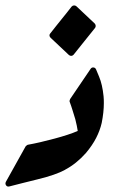

<svg xmlns="http://www.w3.org/2000/svg" viewBox="-29 -680 416 700"><path d="M300.8 -428.2Q304.7 -434.6 311.5 -434.1Q318.4 -433.6 321.3 -426.8L332.5 -399.9Q344.2 -372.1 348.6 -329.1Q349.1 -323.2 349.4 -316.9Q349.6 -310.5 349.6 -304.2Q349.6 -271 341.8 -231.9Q335.4 -204.1 321.5 -177Q307.6 -149.9 284.2 -122.1Q249.5 -83 208 -61H208.5Q174.8 -42.5 108.9 -26.4Q77.1 -18.6 51.8 -12.2Q26.4 -5.9 5.9 -0.5Q-2.4 2 -6.8 -4.2Q-11.2 -10.3 -7.3 -17.6L64.5 -146.5Q65.4 -147.5 68.1 -149.7Q70.8 -151.9 72.8 -152.3Q94.7 -156.2 119.1 -161.9Q143.6 -167.5 170.4 -174.8Q195.8 -181.6 216.8 -188.5Q237.8 -195.3 254.4 -202.6Q253.4 -210.9 251 -221.7Q248.5 -232.4 245.6 -245.1Q240.2 -262.2 235.4 -278.3Q230.5 -294.4 225.1 -308.6Q224.1 -310.5 224.9 -313.7Q225.6 -316.9 226.6 -318.8ZM316.4 -594.2Q319.3 -590.8 319.8 -586.7Q320.3 -582.5 317.9 -578.6Q297.9 -553.7 278.3 -529.3Q258.8 -504.9 239.3 -480.5Q235.8 -476.6 231 -476.3Q226.1 -476.1 222.2 -479.5L155.3 -542.5Q151.9 -545.9 151.4 -550Q150.9 -554.2 153.8 -557.6Q165 -571.8 176 -585.7Q187 -599.6 198.2 -613.3Q206.5 -624 215.1 -634.3Q223.6 -644.5 231.9 -655.8Q235.4 -659.7 240.5 -660.2Q245.6 -660.6 249.5 -657.2Z"/></svg>

Font: Aref Ruqaa
Style: Bold
Weight: 700
Designer: Abdullah Aref
Version: Version 1.002